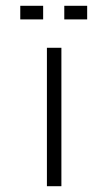

<svg xmlns="http://www.w3.org/2000/svg" viewBox="-20 -643 371 663"><path d="M142 0V-478H192V0ZM50 -623H129V-576H50ZM202 -576V-623H281V-576Z"/></svg>

Font: Turret Road
Style: Regular
Weight: 400
Designer: Noponies
Foundry: Noponies
Version: Version 1.001; ttfautohint (v1.8)